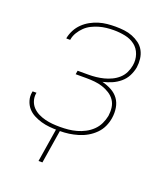

<svg xmlns="http://www.w3.org/2000/svg" viewBox="-130 -618 760 878"><g transform="rotate(20 250.0 -179.0)"><path d="M160 170 186 8H195Q174 8 153.5 6Q133 4 113.5 -1.5Q94 -7 76 -16.5Q58 -26 45.5 -40.5Q33 -55 27 -75Q21 -95 25 -116L26 -120H45L44 -117Q41 -98 46.5 -80.5Q52 -63 64 -50.5Q76 -38 92 -30Q108 -22 126 -17.5Q144 -13 162 -11.5Q180 -10 199 -10Q219 -10 239 -12Q259 -14 279 -19.5Q299 -25 318 -35Q337 -45 352.5 -60Q368 -75 377 -94Q386 -113 390 -133Q393 -154 390.5 -173.5Q388 -193 377.5 -208.5Q367 -224 350.5 -234.5Q334 -245 315.5 -251Q297 -257 277 -259Q257 -261 237 -261H184L187 -279H240Q258 -279 276.5 -281Q295 -283 313 -287.5Q331 -292 349 -300.5Q367 -309 381.5 -322Q396 -335 404.5 -352.5Q413 -370 416 -388Q421 -416 412 -442Q403 -468 382.5 -483.5Q362 -499 335 -504.5Q308 -510 280 -510Q262 -510 244 -508Q226 -506 208.5 -501Q191 -496 174 -487.5Q157 -479 143.5 -466Q130 -453 120 -436.5Q110 -420 107 -402V-400H88V-403Q92 -423 102 -442Q112 -461 127.5 -476Q143 -491 162 -501.5Q181 -512 201 -518Q221 -524 241 -526Q261 -528 281 -528Q303 -528 324 -525.5Q345 -523 364 -515.5Q383 -508 399 -496Q415 -484 424.5 -466.5Q434 -449 436.5 -428Q439 -407 436 -386Q432 -364 421.5 -343.5Q411 -323 393 -308Q375 -293 354 -284Q333 -275 311 -270Q335 -264 356.5 -252.5Q378 -241 391.5 -222.5Q405 -204 409 -179.5Q413 -155 409 -130Q406 -109 396.5 -88Q387 -67 370.5 -50.5Q354 -34 334 -22.5Q314 -11 292 -4.5Q270 2 248.5 5Q227 8 205 8L179 170Z"/></g></svg>

Font: Iosevka Thin Oblique
Style: Regular
Weight: 100
Italic angle: -9°
Monospace: yes
Designer: Belleve Invis
Foundry: Belleve Invis
Version: Version 32.5.0; ttfautohint (v1.8.4)